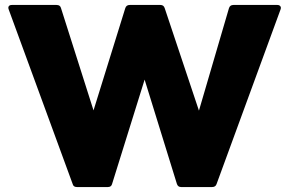

<svg xmlns="http://www.w3.org/2000/svg" viewBox="-20 -754 1166 774"><path d="M290 0Q276 0 273 -12L15 -716Q12 -724 15.5 -729Q19 -734 28 -734H208Q223 -734 226 -721L357 -309L485 -721Q489 -734 503 -734H627Q640 -734 644 -721L782 -308L903 -721Q907 -734 921 -734H1098Q1106 -734 1110 -729Q1114 -724 1111 -716L853 -12Q849 0 835 0H710Q697 0 693 -13L563 -433L432 -13Q429 0 415 0Z"/></svg>

Font: LINE Seed Sans ExtraBold
Style: Regular
Weight: 800
Designer: LINE VX Design & Dalton Maag Ltd & Sandoll Inc
Foundry: Dalton Maag Ltd
Version: Version 1.003